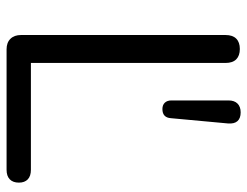

<svg xmlns="http://www.w3.org/2000/svg" viewBox="-104 -648 752 584"><g transform="rotate(90 272.0 -356.0)"><path d="M130 0Q109.5 0 98 -11.8Q86.5 -23.5 86.5 -44V-666Q86.5 -687.5 97.5 -698.5Q108.5 -709.5 129 -709.5Q149.5 -709.5 160.5 -698.5Q171.5 -687.5 171.5 -666V-74H496.5Q515.5 -74 525.5 -64.5Q535.5 -55 535.5 -37.5Q535.5 -19.5 525.5 -9.8Q515.5 0 496.5 0ZM311.7 -474Q299.5 -474 292.5 -481.2Q285.5 -488.5 285.5 -501.5V-675Q285.5 -692.8 295 -702.4Q304.5 -712 322 -712Q339.5 -712 348.2 -702.5Q357 -693 355.5 -673.5L339.5 -500Q337.8 -474 311.7 -474Z"/></g></svg>

Font: Nunito ExtraLight
Style: Regular
Weight: 200
Designer: Vernon Adams
Foundry: Vernon Adams
Version: Version 3.602;April 4, 2023;FontCreator 14.0.0.2856 64-bit